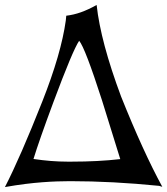

<svg xmlns="http://www.w3.org/2000/svg" viewBox="-20 -758 678 778"><path d="M637.7 -1 625 -4.9Q435.1 -23.9 264.2 -23.9Q238.8 -23.9 211.2 -22.9Q183.6 -22 151.4 -19.5Q119.1 -17.1 81.8 -12.5Q44.4 -7.8 0 0Q62.5 -121.6 151.4 -346.7Q228 -540.5 246.6 -674.8L248.5 -694.3Q278.3 -697.8 307.9 -708.3Q337.4 -718.8 371.6 -737.8Q387.7 -588.9 470.7 -366.7Q560.5 -142.6 637.7 -1ZM467.3 -113.3 393.1 -352.1Q324.7 -564.5 300.8 -592.8Q274.9 -554.7 196.3 -343.8Q138.2 -187.5 115.7 -113.8Q152.3 -108.4 186.5 -105.7Q220.7 -103 252.9 -103H270Q378.4 -103 467.3 -113.3Z"/></svg>

Font: MedievalSharp
Style: Regular
Weight: 500
Version: Version 1.0